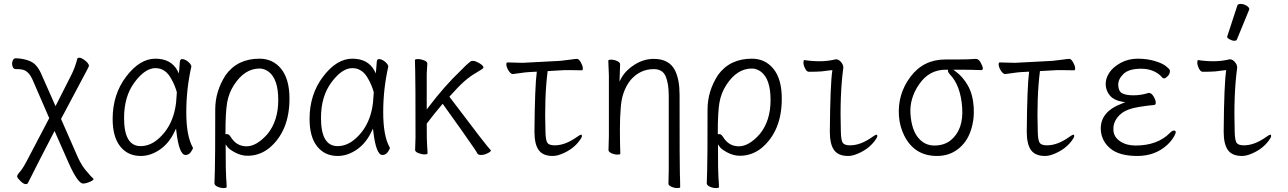

<svg xmlns="http://www.w3.org/2000/svg" viewBox="-20 -779 6540 975"><path d="M402 153Q375 153 328 47L257 -114Q169 56 124 146Q121 156 110.5 156Q100 156 84 140.5Q68 125 67 117.5Q66 110 81.5 93Q97 76 123 25L230 -179L148 -368Q128 -417 96 -425Q83 -428 71 -428H60Q45 -428 42 -449Q40 -461 45 -472Q50 -483 59 -483Q87 -483 117.5 -474Q148 -465 165 -444.5Q182 -424 195 -391L262 -240L339 -392Q361 -434 373 -482Q374 -486 383.5 -486Q393 -486 411.5 -472Q430 -458 432 -445Q431 -440 418.5 -417Q406 -394 393 -369L290 -175L375 19Q397 68 427 99Q442 118 453 127Q460 134 438.5 143.5Q417 153 402 153Z M695 13Q629 13 590.5 -35.5Q552 -84 552 -175Q552 -300 621 -390.5Q690 -481 769 -481Q848 -481 881 -421L888 -406L890 -423Q892 -445 893 -462Q894 -479 904 -479Q918 -479 933.5 -467Q949 -455 952 -442Q926 -328 926 -209Q926 -90 958 -32L960 -28Q959 -20 948.5 -6Q938 8 922 8Q890 8 876 -109L874 -126L866 -110Q839 -52 792 -19.5Q745 13 695 13ZM694 -37Q738 -37 777 -68Q872 -145 877 -296Q877 -304 878 -311Q867 -349 850 -378Q821 -433 769 -433Q717 -433 663.5 -361.5Q610 -290 610 -180Q610 -37 694 -37Z M1131 171Q1131 176 1115.5 176Q1100 176 1084.5 169Q1069 162 1069 151.5Q1069 141 1071 89Q1073 37 1073 -223Q1073 -316 1126 -398Q1186 -481 1298 -481Q1366 -481 1408 -429Q1450 -377 1450 -278Q1450 -113 1347 -27Q1298 12 1237 12Q1205 12 1174 -4.5Q1143 -21 1135 -33L1126 -46V-30Q1126 96 1128.5 125Q1131 154 1131 171ZM1152 -83Q1181 -36 1232 -36Q1283 -36 1338 -98Q1393 -165 1393 -271.5Q1393 -378 1344 -415Q1322 -431 1298 -431Q1222 -431 1168 -347Q1142 -307 1133.5 -258.5Q1125 -210 1125 -103V-98H1133Q1143 -98 1152 -83ZM1126 -398Z M1695 13Q1629 13 1590.5 -35.5Q1552 -84 1552 -175Q1552 -300 1621 -390.5Q1690 -481 1769 -481Q1848 -481 1881 -421L1888 -406L1890 -423Q1892 -445 1893 -462Q1894 -479 1904 -479Q1918 -479 1933.5 -467Q1949 -455 1952 -442Q1926 -328 1926 -209Q1926 -90 1958 -32L1960 -28Q1959 -20 1948.5 -6Q1938 8 1922 8Q1890 8 1876 -109L1874 -126L1866 -110Q1839 -52 1792 -19.5Q1745 13 1695 13ZM1694 -37Q1738 -37 1777 -68Q1872 -145 1877 -296Q1877 -304 1878 -311Q1867 -349 1850 -378Q1821 -433 1769 -433Q1717 -433 1663.5 -361.5Q1610 -290 1610 -180Q1610 -37 1694 -37Z M2151 0Q2151 5 2136 5Q2121 5 2104.5 -1.5Q2088 -8 2088 -18L2090 -81Q2090 -378 2088.5 -415.5Q2087 -453 2087 -474Q2088 -479 2102.5 -479Q2117 -479 2133.5 -472.5Q2150 -466 2150 -456Q2150 -446 2147 -405V-223L2156 -235Q2237 -342 2319 -420Q2347 -450 2371 -468Q2375 -470 2382.5 -470Q2390 -470 2403 -464Q2434 -449 2435 -436V-435Q2432 -429 2400.5 -411Q2369 -393 2339 -367Q2309 -341 2262 -288Q2451 -37 2473 -15Q2473 -9 2455.5 -0.5Q2438 8 2423 8Q2408 8 2404 0Q2400 -8 2387 -27L2369 -53Q2345 -89 2228 -252Q2185 -202 2147 -151V-149Q2147 -60 2149 -38.5Q2151 -17 2151 0Z M2787 13Q2737 13 2715.5 -17Q2694 -47 2694 -110Q2696 -343 2706 -415L2667 -413Q2648 -412 2622 -408Q2596 -404 2585 -403H2584Q2574 -403 2563.5 -419Q2553 -435 2551.5 -448.5Q2550 -462 2557 -462L2634 -460L2825 -470Q2847 -472 2874.5 -476Q2902 -480 2910.5 -480Q2919 -480 2928.5 -464Q2938 -448 2939.5 -435Q2941 -422 2934 -422L2869 -423H2849Q2839 -423 2831 -422L2761 -418Q2744 -285 2750 -108Q2751 -67 2759.5 -54Q2768 -41 2797 -41Q2850 -41 2909 -83Q2925 -95 2932 -95Q2935 -95 2935 -88Q2935 -81 2923 -65Q2892 -23 2839 0Q2810 13 2787 13ZM2830 -422H2831Z M3434 172Q3434 176 3419 176Q3404 176 3389 169Q3374 162 3374.5 153.5Q3375 145 3375 125.5Q3375 106 3376 86V-293Q3376 -354 3360.5 -391Q3345 -428 3300 -428Q3229 -428 3181 -371Q3137 -315 3132 -229Q3128 -184 3128 -120Q3128 -56 3130 2Q3130 6 3115 6Q3100 6 3085 -1Q3070 -8 3070 -17Q3070 -44 3072 -88V-395Q3069 -458 3069 -471Q3069 -476 3084 -476Q3099 -476 3114 -469Q3129 -462 3129 -453L3126 -365L3136 -384Q3159 -424 3204.5 -452Q3250 -480 3300 -480Q3380 -480 3409 -419Q3431 -373 3431 -297Q3431 71 3432.5 104Q3434 137 3434 172Z M3631 171Q3631 176 3615.5 176Q3600 176 3584.5 169Q3569 162 3569 151.5Q3569 141 3571 89Q3573 37 3573 -223Q3573 -316 3626 -398Q3686 -481 3798 -481Q3866 -481 3908 -429Q3950 -377 3950 -278Q3950 -113 3847 -27Q3798 12 3737 12Q3705 12 3674 -4.5Q3643 -21 3635 -33L3626 -46V-30Q3626 96 3628.5 125Q3631 154 3631 171ZM3652 -83Q3681 -36 3732 -36Q3783 -36 3838 -98Q3893 -165 3893 -271.5Q3893 -378 3844 -415Q3822 -431 3798 -431Q3722 -431 3668 -347Q3642 -307 3633.5 -258.5Q3625 -210 3625 -103V-98H3633Q3643 -98 3652 -83ZM3626 -398Z M4287 13Q4237 13 4215.5 -17Q4194 -47 4194 -110Q4196 -356 4207 -423L4188 -421Q4150 -415 4124.5 -415Q4099 -415 4088 -414.5Q4077 -414 4068.5 -431Q4060 -448 4060 -461Q4060 -474 4064 -474Q4102 -468 4143 -468Q4184 -468 4225 -478Q4240 -478 4252.5 -462Q4265 -446 4262 -431Q4244 -297 4250 -108Q4251 -67 4259.5 -54Q4268 -41 4297 -41Q4350 -41 4409 -83Q4425 -95 4432 -95Q4435 -95 4435 -88Q4435 -81 4423 -65Q4392 -23 4339 0Q4310 13 4287 13Z M4738 13Q4624 13 4572 -90Q4549 -136 4545 -189Q4537 -300 4603 -388.5Q4669 -477 4781 -477H4843Q4900 -477 4935 -480H4936Q4950 -480 4960 -461Q4981 -423 4962 -423Q4914 -425 4851 -425H4821L4833 -416Q4869 -390 4894.5 -345.5Q4920 -301 4924.5 -237Q4929 -173 4909.5 -115Q4890 -57 4845 -22Q4800 13 4738 13ZM4807 -66Q4874 -120 4866 -233Q4858 -346 4803 -402Q4795 -411 4794 -417V-425H4782Q4699 -425 4648.5 -352.5Q4598 -280 4603.5 -200.5Q4609 -121 4642 -80.5Q4675 -40 4724.5 -40Q4774 -40 4807 -66Z M5287 13Q5237 13 5215.5 -17Q5194 -47 5194 -110Q5196 -343 5206 -415L5167 -413Q5148 -412 5122 -408Q5096 -404 5085 -403H5084Q5074 -403 5063.5 -419Q5053 -435 5051.5 -448.5Q5050 -462 5057 -462L5134 -460L5325 -470Q5347 -472 5374.5 -476Q5402 -480 5410.5 -480Q5419 -480 5428.5 -464Q5438 -448 5439.5 -435Q5441 -422 5434 -422L5369 -423H5349Q5339 -423 5331 -422L5261 -418Q5244 -285 5250 -108Q5251 -67 5259.5 -54Q5268 -41 5297 -41Q5350 -41 5409 -83Q5425 -95 5432 -95Q5435 -95 5435 -88Q5435 -81 5423 -65Q5392 -23 5339 0Q5310 13 5287 13ZM5330 -422H5331Z M5746 -40Q5857 -40 5920 -103Q5932 -116 5941 -116Q5958 -116 5944.5 -90.5Q5931 -65 5907 -43Q5846 13 5755.5 13Q5665 13 5619.5 -24Q5574 -61 5570 -119Q5565 -211 5677 -253L5694 -260L5676 -263Q5637 -270 5617 -293Q5597 -316 5595 -347Q5593 -378 5612 -408Q5631 -438 5670.5 -459.5Q5710 -481 5757 -481Q5804 -481 5843 -469.5Q5882 -458 5901 -443Q5920 -428 5921 -421Q5922 -404 5910 -392.5Q5898 -381 5892.5 -381Q5887 -381 5883 -384L5874 -394Q5836 -430 5774 -430Q5712 -430 5684.5 -403Q5657 -376 5658.5 -345.5Q5660 -315 5679 -305Q5698 -295 5736 -295Q5774 -295 5812 -307H5815Q5827 -307 5837.5 -290Q5848 -273 5849 -260Q5850 -247 5841 -246Q5749 -237 5711.5 -223Q5674 -209 5653 -181Q5632 -153 5634 -118Q5636 -83 5668 -61.5Q5700 -40 5746 -40Z M6287 13Q6237 13 6215.5 -17Q6194 -47 6194 -110Q6196 -356 6207 -423L6188 -421Q6150 -415 6124.5 -415Q6099 -415 6088 -414.5Q6077 -414 6068.5 -431Q6060 -448 6060 -461Q6060 -474 6064 -474Q6102 -468 6143 -468Q6184 -468 6225 -478Q6240 -478 6252.5 -462Q6265 -446 6262 -431Q6244 -297 6250 -108Q6251 -67 6259.5 -54Q6268 -41 6297 -41Q6350 -41 6409 -83Q6425 -95 6432 -95Q6435 -95 6435 -88Q6435 -81 6423 -65Q6392 -23 6339 0Q6310 13 6287 13ZM6261 -578Q6259 -572 6248 -572Q6237 -572 6224.5 -579Q6212 -586 6212 -590V-594L6263 -750Q6265 -759 6280 -759Q6295 -759 6309.5 -750.5Q6324 -742 6324 -732Q6324 -730 6323 -729Z"/></svg>

Font: LXGW WenKai Mono TC Light
Style: Regular
Weight: 300
Designer: LXGW / Fontworks Inc.
Foundry: LXGW / Fontworks Inc.
Version: Version 1.330